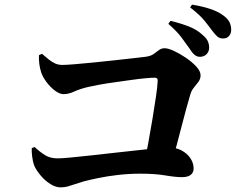

<svg xmlns="http://www.w3.org/2000/svg" viewBox="-20 -848 1040 828"><path d="M842 -603Q829 -603 818.5 -612Q808 -621 797 -639Q783 -659 763 -686Q743 -713 706 -745L715 -758Q758 -748 794 -734Q830 -720 854 -697Q870 -684 876 -670.5Q882 -657 882 -643Q882 -626 871 -614.5Q860 -603 842 -603ZM602 -142Q610 -181 619.5 -232Q629 -283 637.5 -335Q646 -387 652.5 -430.5Q659 -474 660 -499Q661 -513 648 -513Q635 -513 607 -510.5Q579 -508 544.5 -503Q510 -498 473.5 -493Q437 -488 407 -482.5Q377 -477 360 -473Q323 -464 299.5 -453Q276 -442 254 -442Q237 -442 216.5 -457.5Q196 -473 179.5 -495.5Q163 -518 157 -538Q152 -553 149.5 -572.5Q147 -592 148 -610L161 -616Q178 -601 191.5 -590.5Q205 -580 218.5 -574Q232 -568 249 -568Q266 -568 302 -571Q338 -574 383.5 -578.5Q429 -583 474 -588Q519 -593 555 -597Q591 -601 607 -603Q630 -606 642.5 -615Q655 -624 665.5 -632Q676 -640 690 -640Q705 -640 730 -628.5Q755 -617 781.5 -599Q808 -581 826.5 -561Q845 -541 845 -523Q845 -508 836 -495.5Q827 -483 816 -470Q805 -457 800 -438Q792 -411 782.5 -376.5Q773 -342 763 -302.5Q753 -263 742 -222.5Q731 -182 720 -142ZM241 -40Q220 -40 197 -54.5Q174 -69 155.5 -91Q137 -113 128 -133Q121 -152 118.5 -174Q116 -196 117 -209L129 -214Q153 -192 175 -178.5Q197 -165 229 -165Q245 -165 282.5 -168.5Q320 -172 370 -177.5Q420 -183 473 -189Q526 -195 573 -200Q620 -205 652.5 -208.5Q685 -212 694 -212Q735 -214 761.5 -200Q788 -186 801.5 -165Q815 -144 815 -122Q815 -104 802.5 -94Q790 -84 765 -84Q737 -84 693 -91.5Q649 -99 586 -99Q536 -99 488.5 -93.5Q441 -88 403 -80Q365 -72 342 -66Q321 -60 304 -54Q287 -48 272.5 -44Q258 -40 241 -40ZM942 -682Q926 -682 915.5 -692Q905 -702 891 -721Q878 -739 859.5 -761.5Q841 -784 800 -816L808 -828Q852 -821 886.5 -809.5Q921 -798 942 -782Q962 -768 969.5 -752.5Q977 -737 977 -720Q977 -703 967.5 -692.5Q958 -682 942 -682Z"/></svg>

Font: Noto Serif HK ExtraLight ExtraBold
Style: Regular
Weight: 800
Version: Version 2.003-H1;hotconv 1.1.1;makeotfexe 2.6.0